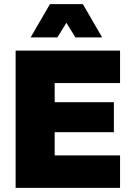

<svg xmlns="http://www.w3.org/2000/svg" viewBox="-20 -914 646 934"><path d="M56 0V-668H564V-510H246V-417H534V-271H246V-158H564V0ZM129 -732 223 -894H383L477 -732H347L303 -803L259 -732Z"/></svg>

Font: Gantari Black
Style: Regular
Weight: 900
Version: Version 1.000